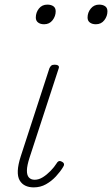

<svg xmlns="http://www.w3.org/2000/svg" viewBox="-20 -795 485 831"><path d="M126 16Q105 16 89.5 8.5Q74 1 65 -14.5Q56 -30 57 -56Q58 -82 70 -119L194 -500Q198 -508 202.5 -511.5Q207 -515 217 -515Q227 -515 232 -511Q237 -507 234 -499L108 -113Q97 -79 96.5 -58Q96 -37 105 -27Q114 -17 130 -17Q148 -17 165.5 -28Q183 -39 199 -55.5Q215 -72 225 -88Q228 -94 233.5 -97Q239 -100 248 -95Q256 -91 257 -85Q258 -79 253 -72Q241 -52 222 -31.5Q203 -11 179 2.5Q155 16 126 16ZM171 -690Q155 -690 145 -697.5Q135 -705 135 -719Q135 -741 148.5 -758Q162 -775 185 -775Q201 -775 211 -768Q221 -761 221 -746Q221 -725 207.5 -707.5Q194 -690 171 -690ZM395 -690Q379 -690 369 -697.5Q359 -705 359 -719Q359 -741 373 -758Q387 -775 409 -775Q425 -775 435 -768Q445 -761 445 -746Q445 -725 431.5 -707.5Q418 -690 395 -690Z"/></svg>

Font: Playwrite MX Thin
Style: Regular
Weight: 250
Designer: Veronika Burian, José Scaglione
Foundry: TypeTogether
Version: Version 1.002